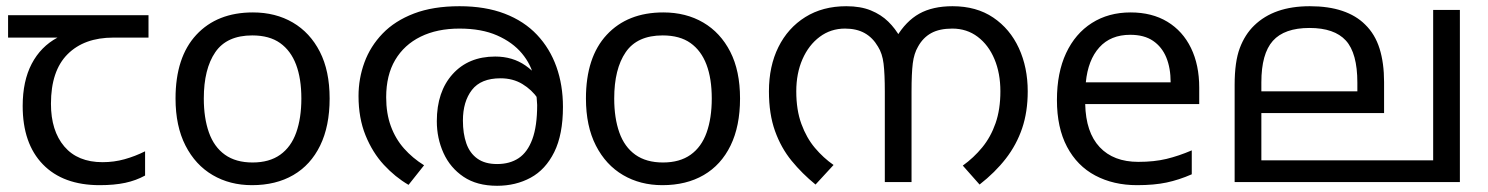

<svg xmlns="http://www.w3.org/2000/svg" viewBox="-20 -586 4790 618"><path d="M301 10Q183 10 118 -57Q53 -124 53 -245Q53 -325 82 -380.5Q111 -436 165 -465H6V-537H458V-465H345Q251 -465 197.5 -411.5Q144 -358 144 -252Q144 -165 187 -114.5Q230 -64 310 -64Q347 -64 381 -73.5Q415 -83 447 -99V-21Q418 -5 383 2.5Q348 10 301 10Z M1041 -269Q1041 -180 1010.5 -117.5Q980 -55 924 -22.5Q868 10 791 10Q720 10 664.5 -22.5Q609 -55 577 -117.5Q545 -180 545 -269Q545 -402 612 -474Q679 -546 794 -546Q867 -546 922.5 -513.5Q978 -481 1009.5 -419.5Q1041 -358 1041 -269ZM636 -269Q636 -206 652.5 -159.5Q669 -113 704 -88Q739 -63 793 -63Q847 -63 882 -88Q917 -113 933.5 -159.5Q950 -206 950 -269Q950 -333 933 -378Q916 -423 881.5 -447.5Q847 -472 792 -472Q710 -472 673 -418Q636 -364 636 -269Z M1459 -566Q1542 -566 1604.5 -542Q1667 -518 1708.5 -474Q1750 -430 1771 -371Q1792 -312 1792 -242Q1792 -153 1764 -96.5Q1736 -40 1688 -14Q1640 12 1580 12Q1515 12 1472 -17Q1429 -46 1407.5 -93.5Q1386 -141 1386 -196Q1386 -291 1437 -347.5Q1488 -404 1574 -404Q1630 -404 1671.5 -375Q1713 -346 1737 -301Q1761 -256 1763 -206L1738 -209Q1731 -240 1711.5 -268.5Q1692 -297 1661.5 -315.5Q1631 -334 1591 -334Q1528 -334 1499 -296.5Q1470 -259 1470 -198Q1470 -156 1481 -124.5Q1492 -93 1516.5 -75.5Q1541 -58 1580 -58Q1621 -58 1649.5 -77Q1678 -96 1693.5 -138Q1709 -180 1709 -248Q1709 -250 1707.5 -270Q1706 -290 1702 -310Q1701 -315 1701 -323Q1701 -331 1699 -335Q1690 -378 1660 -414Q1630 -450 1580 -472Q1530 -494 1459 -494Q1387 -494 1334 -468Q1281 -442 1252 -393Q1223 -344 1223 -273Q1223 -221 1238 -180Q1253 -139 1280.5 -108Q1308 -77 1345 -54L1295 9Q1252 -16 1215.5 -55.5Q1179 -95 1156.5 -150.5Q1134 -206 1134 -277Q1134 -333 1153 -385Q1172 -437 1211.5 -478Q1251 -519 1312.5 -542.5Q1374 -566 1459 -566Z M2362 -269Q2362 -180 2331.5 -117.5Q2301 -55 2245 -22.5Q2189 10 2112 10Q2041 10 1985.5 -22.5Q1930 -55 1898 -117.5Q1866 -180 1866 -269Q1866 -402 1933 -474Q2000 -546 2115 -546Q2188 -546 2243.5 -513.5Q2299 -481 2330.5 -419.5Q2362 -358 2362 -269ZM1957 -269Q1957 -206 1973.5 -159.5Q1990 -113 2025 -88Q2060 -63 2114 -63Q2168 -63 2203 -88Q2238 -113 2254.5 -159.5Q2271 -206 2271 -269Q2271 -333 2254 -378Q2237 -423 2202.5 -447.5Q2168 -472 2113 -472Q2031 -472 1994 -418Q1957 -364 1957 -269Z M2704 -566Q2750 -566 2783 -552.5Q2816 -539 2839 -516.5Q2862 -494 2878 -465L2865 -466Q2896 -518 2939 -542Q2982 -566 3046 -566Q3123 -566 3177 -529.5Q3231 -493 3259.5 -431Q3288 -369 3288 -292Q3288 -226 3270 -173Q3252 -120 3217.5 -75.5Q3183 -31 3133 8L3079 -53Q3114 -78 3141.5 -111.5Q3169 -145 3184.5 -189.5Q3200 -234 3200 -292Q3200 -350 3181 -395.5Q3162 -441 3127 -467.5Q3092 -494 3045 -494Q3004 -494 2977.5 -479.5Q2951 -465 2935 -436Q2922 -414 2918 -382Q2914 -350 2914 -291V0H2828V-291Q2828 -348 2824 -381Q2820 -414 2806 -436Q2789 -465 2763 -479.5Q2737 -494 2700 -494Q2654 -494 2618.5 -467.5Q2583 -441 2563 -395.5Q2543 -350 2543 -292Q2543 -232 2559.5 -187Q2576 -142 2603 -110Q2630 -78 2663 -55L2605 8Q2562 -27 2528 -68.5Q2494 -110 2474.5 -164.5Q2455 -219 2455 -292Q2455 -373 2485.5 -434.5Q2516 -496 2572 -531Q2628 -566 2704 -566Z M3619 -546Q3688 -546 3737.5 -516Q3787 -486 3813.5 -431.5Q3840 -377 3840 -304V-251H3473Q3475 -160 3519.5 -112.5Q3564 -65 3644 -65Q3695 -65 3734.5 -74.5Q3774 -84 3816 -102V-25Q3775 -7 3735 1.5Q3695 10 3640 10Q3564 10 3505.5 -21Q3447 -52 3414.5 -113.5Q3382 -175 3382 -264Q3382 -352 3411.5 -415Q3441 -478 3494.5 -512Q3548 -546 3619 -546ZM3618 -474Q3555 -474 3518.5 -433.5Q3482 -393 3475 -321H3748Q3748 -367 3734 -401Q3720 -435 3691.5 -454.5Q3663 -474 3618 -474Z M4679 -554V0H3954V-313Q3954 -387 3970.5 -431Q3987 -475 4017 -504Q4049 -535 4093.5 -550.5Q4138 -566 4196 -566Q4256 -566 4300.5 -551Q4345 -536 4374 -507Q4406 -476 4420.5 -429.5Q4435 -383 4435 -322V-222H4040V-70H4593V-554ZM4195 -496Q4114 -496 4077 -454.5Q4040 -413 4040 -321V-292H4349V-320Q4349 -415 4312 -455.5Q4275 -496 4195 -496Z"/></svg>

Font: lmalayalam15
Style: Book
Weight: 400
Designer: Jelle Bosma - Monotype Design Team
Foundry: Monotype Imaging Inc.
Version: Version 2.003